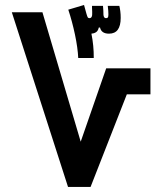

<svg xmlns="http://www.w3.org/2000/svg" viewBox="-20 -742 626 762"><path d="M250 0 26.9 -693.4H148.4L300.3 -179.7L401.4 -470.7H577.1V-367.7H483.4L339.4 0ZM290.5 -511.7Q288.6 -552.2 277.6 -604.5Q266.6 -656.7 251 -703.6L313.5 -722.2L323.2 -687Q326.2 -676.8 328.1 -673.3Q330.1 -669.9 335 -669.9Q344.2 -669.9 345.7 -682.1Q346.2 -688 345.9 -694.8Q345.7 -701.7 345.2 -710.9Q345.2 -715.8 345.2 -718.8H388.7Q389.6 -710 390.1 -700.2Q390.1 -689.9 390.6 -682.6Q392.1 -669.9 400.4 -669.9Q405.8 -669.9 408 -672.6Q410.2 -675.3 410.2 -684.6Q410.2 -691.4 409.7 -698.7Q408.7 -706.1 407.7 -718.8H453.6Q456.1 -709 457.5 -697Q459 -685.1 459 -670.9Q459 -608.4 412.6 -608.4Q382.3 -608.4 377 -632.8H372.1Q369.1 -619.1 360.8 -614Q352.5 -608.9 342.8 -608.4Q352.5 -561 352.1 -511.7Z"/></svg>

Font: CaskaydiaCove NF SemiBold
Style: Regular
Weight: 600
Designer: Aaron Bell
Foundry: Saja Typeworks
Version: Version 2111.001; VTT 6.35;Nerd Fonts 3.2.1